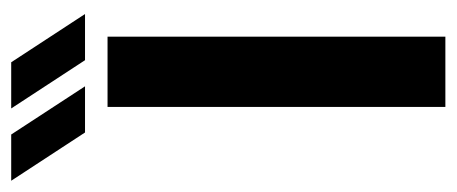

<svg xmlns="http://www.w3.org/2000/svg" viewBox="-341 -556 811 341"><g transform="rotate(-90 64.5 -385.5)"><path d="M45.1 0V-600H169.9V0ZM128.1 -640 42.4 -771.1H124.4L210.1 -640ZM-0.3 -640 -86 -771.1H-3.9L81.7 -640Z"/></g></svg>

Font: Big Shoulders Thin
Style: Regular
Weight: 100
Designer: Patric King
Foundry: XO Type Co
Version: Version 2.002